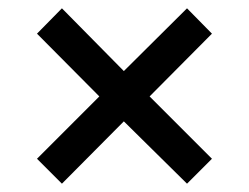

<svg xmlns="http://www.w3.org/2000/svg" viewBox="-20 -478 600 462"><path d="M129 -36 69 -96 219 -246 69 -397 129 -458 278 -307 430 -458 490 -397 340 -246 490 -96 430 -36 278 -186Z"/></svg>

Font: Hanken Grotesk Medium
Style: Italic
Weight: 500
Italic angle: -8°
Designer: Alfredo Marco Pradil
Foundry: Hanken Design Co.
Version: Version 3.013